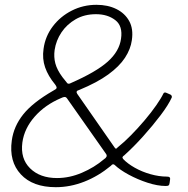

<svg xmlns="http://www.w3.org/2000/svg" viewBox="-20 -773 780 798"><path d="M381 -753Q428 -753 463.5 -735.5Q499 -718 517 -685.5Q535 -653 528 -606Q523 -569 499.5 -533Q476 -497 430 -463.5Q384 -430 309 -399Q293 -395 301 -383L457 -159Q461 -154 463 -155Q465 -156 472 -163Q496 -182 525 -211.5Q554 -241 581.5 -273.5Q609 -306 629.5 -335.5Q650 -365 659 -384Q661 -388 664.5 -388.5Q668 -389 672 -387L688 -380Q691 -379 693 -375.5Q695 -372 694 -368Q680 -337 647.5 -294Q615 -251 575 -206.5Q535 -162 496 -127Q491 -124 489.5 -120.5Q488 -117 492 -112Q510 -93 540 -76Q570 -59 605.5 -49Q641 -39 674 -39Q682 -39 685 -36Q688 -33 687 -28L685 -13Q684 -5 681 -2.5Q678 0 669 0Q635 0 593.5 -13.5Q552 -27 515 -47Q478 -67 456 -88Q452 -91 448.5 -90Q445 -89 441 -84Q389 -41 330.5 -18Q272 5 212 5Q116 5 66.5 -48.5Q17 -102 29 -189Q37 -248 76.5 -297.5Q116 -347 201 -396Q213 -402 215 -406.5Q217 -411 209 -422Q180 -457 167.5 -493Q155 -529 161 -570Q168 -622 199.5 -663.5Q231 -705 278.5 -729Q326 -753 381 -753ZM379 -714Q331 -714 294.5 -693Q258 -672 235.5 -638.5Q213 -605 207 -565Q203 -536 210 -509.5Q217 -483 239 -453L259 -428Q261 -425 265.5 -425Q270 -425 275 -428Q380 -474 428 -517Q476 -560 483 -612Q491 -665 459 -689.5Q427 -714 379 -714ZM260 -362Q255 -370 249 -370Q243 -370 233 -365Q167 -337 124 -288Q81 -239 73 -181Q64 -114 105 -73.5Q146 -33 217 -33Q269 -33 320.5 -55Q372 -77 412 -111Q420 -116 422.5 -121.5Q425 -127 421 -133L260 -362Z"/></svg>

Font: Libre Franklin Thin
Style: Italic
Weight: 100
Italic angle: -8°
Designer: Pablo Impallari, Rodrigo Fuenzalida, Nhung Nguyen
Foundry: Impallari Type
Version: Version 3.000